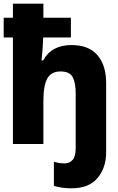

<svg xmlns="http://www.w3.org/2000/svg" viewBox="-20 -780 640 1040"><path d="M367 240Q462 240 508.5 184Q555 128 555 45V-142L390 -122V22Q390 68 373 86.5Q356 105 331 105Q298 105 272 96V227Q315 240 367 240ZM215 -232Q215 -318 236.5 -355.5Q258 -393 308 -393Q358 -393 374 -361.5Q390 -330 390 -274V0H555V-330Q555 -427 507.5 -481.5Q460 -536 368 -536Q259 -536 214 -453H205Q208 -481 210.5 -512.5Q213 -544 214 -577H364V-684H215V-760H50V-684H0V-577H50V0H215Z"/></svg>

Font: Noto Sans Mono Extra
Style: Regular
Weight: 800
Designer: Monotype Design Team
Foundry: Monotype Imaging Inc.
Version: Version 1.900